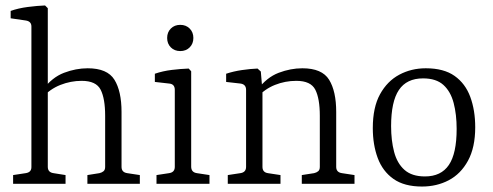

<svg xmlns="http://www.w3.org/2000/svg" viewBox="-20 -673 1805 703"><path d="M28 0V-32L74 -39Q95 -42 95 -61V-576Q95 -595 74 -598L19 -606V-633Q47 -643 82 -647.5Q117 -652 145 -653L155 -643V-62Q155 -42 176 -39L220 -32V0ZM300 0V-32L344 -39Q353 -41 359 -46Q365 -51 365 -62V-249Q365 -312 348.5 -344.5Q332 -377 279 -377Q239 -377 201 -362Q163 -347 134 -315L137 -345Q171 -390 214.5 -406.5Q258 -423 301 -423Q373 -423 399 -381Q425 -339 425 -263V-62Q425 -42 446 -39L492 -32V0Z M680 -63Q680 -42 701 -39L747 -32V0H553V-32L599 -39Q620 -42 620 -62V-344Q620 -365 600 -367L547 -373V-403Q576 -413 609 -417Q642 -421 671 -422L680 -412ZM688 -534Q688 -513 674.5 -499.5Q661 -486 640 -486Q619 -486 605.5 -499.5Q592 -513 592 -534Q592 -555 605.5 -568.5Q619 -582 640 -582Q661 -582 674.5 -568.5Q688 -555 688 -534Z M1085 0V-32L1130 -39Q1139 -41 1145 -46Q1151 -51 1151 -62V-249Q1151 -312 1134.5 -344.5Q1118 -377 1065 -377Q1024 -377 986.5 -362Q949 -347 920 -315L923 -345Q957 -390 1000.5 -406.5Q1044 -423 1087 -423Q1159 -423 1185 -381Q1211 -339 1211 -263V-62Q1211 -42 1232 -39L1278 -32V0ZM814 0V-32L860 -39Q881 -42 881 -62V-344Q881 -364 861 -367L808 -373V-403Q835 -412 866 -416.5Q897 -421 923 -422L935 -411L941 -340V-62Q941 -42 961 -39L1007 -32V0Z M1652 -201Q1652 -254 1641 -296Q1630 -338 1603.5 -362Q1577 -386 1529 -386Q1469 -386 1440.5 -343.5Q1412 -301 1412 -211Q1412 -159 1423 -117Q1434 -75 1461 -51Q1488 -27 1536 -27Q1595 -27 1623.5 -69Q1652 -111 1652 -201ZM1345 -204Q1345 -280 1371.5 -328Q1398 -376 1442 -399.5Q1486 -423 1539 -423Q1605 -423 1644.5 -395Q1684 -367 1702 -318Q1720 -269 1720 -207Q1720 -133 1693.5 -84.5Q1667 -36 1623 -13Q1579 10 1525 10Q1460 10 1420.5 -18Q1381 -46 1363 -94.5Q1345 -143 1345 -204Z"/></svg>

Font: Yrsa Light
Style: Regular
Weight: 300
Designer: Anna Giedrys (Yrsa+Rasa design), David Brezina (Yrsa art-direction, Rasa art-direction, design)
Foundry: Rosetta Type Foundry
Version: Version 2.004